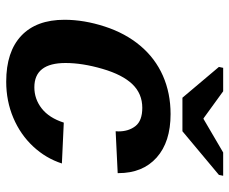

<svg xmlns="http://www.w3.org/2000/svg" viewBox="-82 -672 763 640"><g transform="rotate(90 300.0 -351.5)"><path d="M251.5 9.8Q151.9 9.8 98.6 -40.5Q45.4 -90.8 45.4 -184.6Q45.4 -249.5 67.9 -318.6Q90.3 -387.7 132.1 -437.3Q173.8 -486.8 231.9 -512.5Q290 -538.1 359.9 -538.1Q452.6 -538.1 504.6 -491.7Q556.6 -445.3 556.6 -364.3V-361.8L417 -355L417.5 -364.3Q417.5 -398.4 399.7 -421.1Q381.8 -443.8 338.9 -443.8Q292 -443.8 260.3 -410.9Q228.5 -377.9 209 -311Q189.5 -244.1 189.5 -188Q189.5 -84 270.5 -84Q309.6 -84 341.1 -108.6Q372.6 -133.3 388.2 -182.1L524.4 -175.8Q507.3 -122.6 467.8 -80.1Q428.2 -37.6 372.3 -13.9Q316.4 9.8 251.5 9.8ZM417 -577.6H305.2L202.6 -699.2L205.6 -713.4H283.7L374 -647.9H376L487.8 -713.4H565.4L562.5 -699.2Z"/></g></svg>

Font: Liberation Mono
Style: Bold Italic
Weight: 700
Italic angle: -12°
Monospace: yes
Designer: Steve Matteson
Foundry: Ascender Corporation
Version: Version 2.1.5